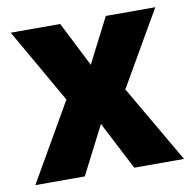

<svg xmlns="http://www.w3.org/2000/svg" viewBox="-67 -617 685 684"><g transform="rotate(-10 276.0 -275.0)"><path d="M169 -281 15 -550H194L276 -388L359 -550H538L382 -280L545 0H365L275 -174L186 0H7Z"/></g></svg>

Font: Noto Sans Khmer SemiCondensed ExtraBold
Style: Regular
Weight: 800
Width: 4
Designer: Danh Hong and the Monotype Design Team
Foundry: Monotype Imaging Inc.
Version: Version 2.004